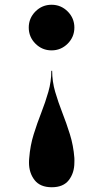

<svg xmlns="http://www.w3.org/2000/svg" viewBox="-20 -550 431 808"><path d="M103 115Q107 62.5 121.8 15.2Q136.5 -32 153.8 -76Q171 -120 183.5 -163.5Q196 -207 196 -252H199.5Q199.5 -207 212.2 -163.5Q225 -120 242.2 -76Q259.5 -32 274.2 15.2Q289 62.5 293 115Q293.5 120.5 293.2 125Q293 129.5 293 134Q293 177.5 269.8 207.8Q246.5 238 198 238Q149 238 125.5 207.8Q102 177.5 102 134Q102 129.5 102.2 125Q102.5 120.5 103 115ZM293 -434Q293 -394.5 264.8 -366.2Q236.5 -338 197 -338Q157.5 -338 129.2 -366.2Q101 -394.5 101 -434Q101 -473.5 129.2 -501.8Q157.5 -530 197 -530Q236.5 -530 264.8 -501.8Q293 -473.5 293 -434Z"/></svg>

Font: Bodoni* 48
Style: Bold
Weight: 700
Version: Version 2.2